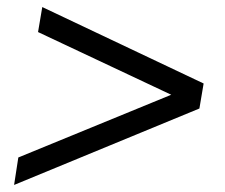

<svg xmlns="http://www.w3.org/2000/svg" viewBox="-20 -560 640 545"><path d="M20 -35 32 -113 522 -314 515 -268 88 -469 100 -540 558 -323 546 -252Z"/></svg>

Font: Mulish ExtraLight Medium
Style: Italic
Weight: 500
Italic angle: -9°
Version: Version 3.603